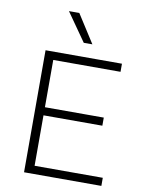

<svg xmlns="http://www.w3.org/2000/svg" viewBox="-89 -861 684 922"><g transform="rotate(10 253.0 -400.0)"><path d="M93.5 0V-595H466V-555.5H138V-39.5H470.5V0ZM123.5 -285.5V-325H425V-285.5ZM268 -662 171.5 -799.5H222L310 -662Z"/></g></svg>

Font: Encode Sans SC ExtraLight
Style: Regular
Weight: 250
Designer: Multiple Designers
Foundry: Impallari Type
Version: Version 3.002